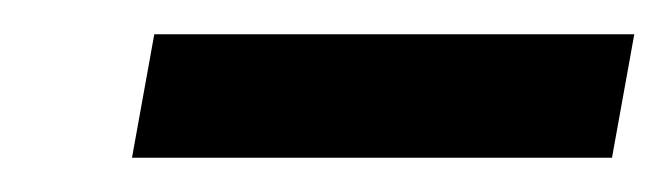

<svg xmlns="http://www.w3.org/2000/svg" viewBox="-20 -639 390 112"><path d="M70 -619H350L337 -547H57Z"/></svg>

Font: Grenze Medium
Style: Italic
Weight: 500
Italic angle: -10°
Designer: Renata Polastri
Foundry: Omnibus-Type
Version: Version 1.002; ttfautohint (v1.8)